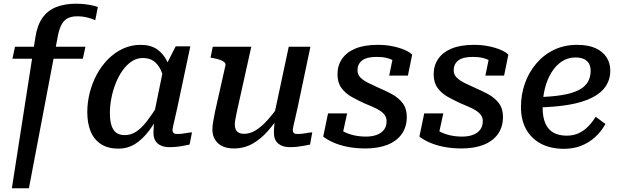

<svg xmlns="http://www.w3.org/2000/svg" viewBox="-20 -790 3344 1036"><path d="M61 -538H441L427 -473H47ZM396 -702Q367 -702 346.5 -692Q326 -682 313 -659Q300 -636 292 -595L136 226H44L171 -589Q181 -655 210 -695Q239 -735 285 -752.5Q331 -770 390 -770Q417 -770 440.5 -767Q464 -764 481.5 -760Q499 -756 508 -752L494 -681Q480 -688 453.5 -695Q427 -702 396 -702Z M910 -364 871 -334Q863 -378 848.5 -410Q834 -442 810.5 -459.5Q787 -477 751 -477Q718 -477 691 -459Q664 -441 642 -410.5Q620 -380 604.5 -341Q589 -302 581 -260.5Q573 -219 573 -180Q573 -142 581 -115Q589 -88 606.5 -74.5Q624 -61 653 -61Q687 -61 715.5 -80Q744 -99 773 -136.5Q802 -174 836 -229L855 -198Q821 -134 785.5 -86.5Q750 -39 709.5 -13.5Q669 12 618 12Q563 12 525.5 -12Q488 -36 469.5 -80Q451 -124 451 -185Q451 -237 464 -289Q477 -341 502 -387.5Q527 -434 562.5 -470Q598 -506 642.5 -527Q687 -548 739 -548Q793 -548 827.5 -524Q862 -500 882 -458.5Q902 -417 910 -364ZM1007 -540 937 -210Q929 -173 923 -148Q917 -123 914 -109Q911 -95 911 -88Q911 -77 917 -72Q923 -67 935 -67Q958 -67 979.5 -71Q1001 -75 1016 -76L1003 -10Q988 -7 970.5 -3.5Q953 0 934 2Q915 4 893 4Q867 4 847.5 -5Q828 -14 818 -31Q808 -48 808 -74Q808 -84 809.5 -105.5Q811 -127 814 -157L806 -148L860 -412L867 -420L928 -540Z M1258 -187Q1253 -162 1250 -146Q1247 -130 1247 -117Q1247 -103 1252 -91.5Q1257 -80 1268.5 -74Q1280 -68 1298 -68Q1329 -68 1360 -87Q1391 -106 1423.5 -142Q1456 -178 1492 -230L1504 -191Q1467 -131 1427.5 -85.5Q1388 -40 1342.5 -14.5Q1297 11 1242 11Q1186 11 1156 -17.5Q1126 -46 1126 -92Q1126 -112 1130.5 -135Q1135 -158 1140 -186L1196 -435Q1199 -447 1190.5 -454.5Q1182 -462 1166 -467.5Q1150 -473 1127 -477L1116 -479L1128 -538H1336ZM1586 -210Q1578 -173 1572 -148Q1566 -123 1563 -109Q1560 -95 1560 -88Q1560 -77 1566 -72Q1572 -67 1585 -67Q1607 -67 1628.5 -71Q1650 -75 1665 -76L1653 -10Q1638 -7 1620 -3.5Q1602 0 1583 2Q1564 4 1543 4Q1504 4 1481 -15.5Q1458 -35 1458 -74Q1458 -80 1458.5 -92Q1459 -104 1460.5 -120Q1462 -136 1464 -154L1455 -148L1538 -538H1655Z M1952 11Q1898 11 1854 2Q1810 -7 1777 -22Q1744 -37 1724 -53L1750 -178H1853L1823 -41Q1805 -49 1798 -59Q1791 -69 1792.5 -81.5Q1794 -94 1801 -106Q1813 -91 1836 -79Q1859 -67 1889.5 -60Q1920 -53 1955 -53Q1987 -53 2012 -62Q2037 -71 2051.5 -89.5Q2066 -108 2066 -136Q2066 -155 2056 -169Q2046 -183 2028.5 -194Q2011 -205 1989.5 -214Q1968 -223 1945 -233Q1910 -249 1877 -267.5Q1844 -286 1822.5 -315Q1801 -344 1801 -389Q1801 -437 1826 -473Q1851 -509 1899 -528.5Q1947 -548 2018 -548Q2063 -548 2100.5 -540Q2138 -532 2165 -520Q2192 -508 2204 -495L2181 -382H2080L2102 -489Q2113 -489 2122.5 -481Q2132 -473 2136.5 -460.5Q2141 -448 2137 -434Q2126 -449 2108.5 -460Q2091 -471 2067.5 -477Q2044 -483 2013 -483Q1958 -483 1933.5 -463.5Q1909 -444 1909 -411Q1909 -387 1925.5 -371Q1942 -355 1968.5 -342Q1995 -329 2026 -315Q2062 -300 2096.5 -281Q2131 -262 2153 -233Q2175 -204 2175 -159Q2175 -105 2147.5 -66.5Q2120 -28 2070 -8.5Q2020 11 1952 11Z M2471 11Q2417 11 2373 2Q2329 -7 2296 -22Q2263 -37 2243 -53L2269 -178H2372L2342 -41Q2324 -49 2317 -59Q2310 -69 2311.5 -81.5Q2313 -94 2320 -106Q2332 -91 2355 -79Q2378 -67 2408.5 -60Q2439 -53 2474 -53Q2506 -53 2531 -62Q2556 -71 2570.5 -89.5Q2585 -108 2585 -136Q2585 -155 2575 -169Q2565 -183 2547.5 -194Q2530 -205 2508.5 -214Q2487 -223 2464 -233Q2429 -249 2396 -267.5Q2363 -286 2341.5 -315Q2320 -344 2320 -389Q2320 -437 2345 -473Q2370 -509 2418 -528.5Q2466 -548 2537 -548Q2582 -548 2619.5 -540Q2657 -532 2684 -520Q2711 -508 2723 -495L2700 -382H2599L2621 -489Q2632 -489 2641.5 -481Q2651 -473 2655.5 -460.5Q2660 -448 2656 -434Q2645 -449 2627.5 -460Q2610 -471 2586.5 -477Q2563 -483 2532 -483Q2477 -483 2452.5 -463.5Q2428 -444 2428 -411Q2428 -387 2444.5 -371Q2461 -355 2487.5 -342Q2514 -329 2545 -315Q2581 -300 2615.5 -281Q2650 -262 2672 -233Q2694 -204 2694 -159Q2694 -105 2666.5 -66.5Q2639 -28 2589 -8.5Q2539 11 2471 11Z M3023 13Q2952 13 2900 -14Q2848 -41 2819.5 -91.5Q2791 -142 2791 -213Q2791 -279 2812 -339Q2833 -399 2873 -446.5Q2913 -494 2969 -521Q3025 -548 3094 -548Q3154 -548 3193.5 -530Q3233 -512 3253 -480.5Q3273 -449 3273 -409Q3273 -361 3248 -324Q3223 -287 3172.5 -262Q3122 -237 3047.5 -224.5Q2973 -212 2874 -210L2880 -266Q2960 -268 3015 -277.5Q3070 -287 3103.5 -304.5Q3137 -322 3152 -348Q3167 -374 3167 -408Q3167 -431 3158 -447Q3149 -463 3130.5 -471.5Q3112 -480 3085 -480Q3045 -480 3012.5 -459Q2980 -438 2956.5 -400.5Q2933 -363 2920.5 -314Q2908 -265 2908 -209Q2908 -157 2923 -123.5Q2938 -90 2967 -74Q2996 -58 3038 -58Q3075 -58 3104 -72Q3133 -86 3155.5 -109.5Q3178 -133 3194 -160L3247 -121Q3224 -80 3191 -50Q3158 -20 3116 -3.5Q3074 13 3023 13Z"/></svg>

Font: Roboto Serif Medium
Style: Italic
Weight: 500
Italic angle: -10°
Designer: Greg Gazdowicz
Foundry: Commercial Type
Version: Version 1.008